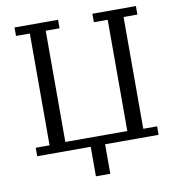

<svg xmlns="http://www.w3.org/2000/svg" viewBox="-92 -781 952 1025"><g transform="rotate(-10 384.0 -269.0)"><path d="M345 0H55V-46H130V-652H55V-698H291V-652H216V-49H552V-652H477V-698H713V-652H638V-46H713V0H423V160H345Z"/></g></svg>

Font: IBM Plex Serif
Style: Regular
Weight: 400
Designer: Mike Abbink, Paul van der Laan, Pieter van Rosmalen
Foundry: Bold Monday
Version: Version 3.001